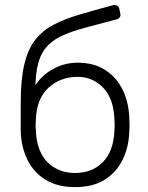

<svg xmlns="http://www.w3.org/2000/svg" viewBox="-20 -757 607 787"><path d="M288 10Q216 10 167 -20Q118 -50 92.5 -102Q67 -154 65 -218Q65 -248 65 -277.5Q65 -307 65 -337Q65 -431 79.5 -492.5Q94 -554 123.5 -592.5Q153 -631 198.5 -655Q244 -679 305 -697Q366 -715 444 -736Q452 -738 460 -733.5Q468 -729 469 -721L473 -702Q475 -693 471 -686.5Q467 -680 459 -678Q385 -658 328 -643Q271 -628 231 -609Q191 -590 166.5 -559.5Q142 -529 132 -477.5Q122 -426 126 -346H106Q109 -389 136.5 -423.5Q164 -458 207 -479Q250 -500 298 -500Q365 -500 411.5 -470Q458 -440 483 -388.5Q508 -337 510 -272Q512 -239 510 -218Q508 -154 482.5 -102Q457 -50 408.5 -20Q360 10 288 10ZM288 -48Q358 -48 402 -93Q446 -138 449 -223Q450 -232 450 -242Q450 -252 449 -267Q446 -353 403 -397.5Q360 -442 298 -442Q228 -442 179 -397.5Q130 -353 127 -267Q126 -252 126 -242Q126 -232 127 -223Q130 -138 174 -93Q218 -48 288 -48Z"/></svg>

Font: Rubik Light
Style: Regular
Weight: 300
Designer: Hubert and Fischer
Foundry: Hubert and Fischer
Version: Version 2.300;gftools[0.9.30]